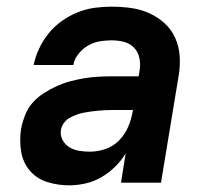

<svg xmlns="http://www.w3.org/2000/svg" viewBox="-20 -548 640 576"><path d="M187 8Q153 8 121.5 -2Q90 -12 69.5 -36Q49 -60 43.5 -93Q38 -126 43 -160Q47 -181 55 -202Q63 -223 77.5 -239.5Q92 -256 111.5 -268.5Q131 -281 151 -290Q171 -299 192 -304.5Q213 -310 234.5 -313.5Q256 -317 277 -318Q298 -319 318 -319H396L399 -338Q402 -356 398 -374.5Q394 -393 381.5 -405.5Q369 -418 351.5 -422.5Q334 -427 315 -427Q297 -427 279 -424Q261 -421 244.5 -411.5Q228 -402 215.5 -386.5Q203 -371 200 -353H81Q86 -378 97.5 -402.5Q109 -427 126 -448Q143 -469 165.5 -485Q188 -501 213 -511Q238 -521 263.5 -524.5Q289 -528 314 -528Q344 -528 373 -524Q402 -520 427.5 -508.5Q453 -497 473.5 -478.5Q494 -460 505.5 -434.5Q517 -409 519 -380Q521 -351 516 -321L463 0H343L357 -88Q344 -66 325 -47.5Q306 -29 283.5 -16Q261 -3 236 2.5Q211 8 187 8ZM250 -93Q273 -93 296.5 -101Q320 -109 337.5 -127Q355 -145 364.5 -167.5Q374 -190 378 -213L379 -218H318Q308 -218 297 -217.5Q286 -217 275 -216Q264 -215 253 -213.5Q242 -212 231.5 -210Q221 -208 210 -204Q199 -200 189 -194.5Q179 -189 172 -179.5Q165 -170 163 -159Q160 -143 167.5 -128.5Q175 -114 188.5 -106Q202 -98 218 -95.5Q234 -93 250 -93Z"/></svg>

Font: Iosevka SS04 Extended Oblique
Style: Bold
Weight: 700
Width: 7
Italic angle: -9°
Monospace: yes
Designer: Belleve Invis
Foundry: Belleve Invis
Version: Version 19.0.0; ttfautohint (v1.8.4)